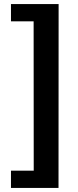

<svg xmlns="http://www.w3.org/2000/svg" viewBox="-20 -760 382 945"><path d="M268 165H34V80H146L145.5 -655H34V-740H268.5Z"/></svg>

Font: 1883 Sans
Style: Bold
Weight: 700
Designer: 1883 Sans project is a fork of Public Sans.
Version: Version 1.009